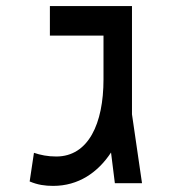

<svg xmlns="http://www.w3.org/2000/svg" viewBox="-20 -606 626 635"><path d="M155.8 8.8C239.7 8.8 303.7 -35.6 347.2 -101.6L359.9 0H449.7L416.5 -228V-585.9H145V-488.3H322.3V-343.3C322.3 -197.3 272.5 -88.4 166 -88.4C137.7 -88.4 113.8 -93.3 92.3 -100.6L78.1 -5.9C104.5 5.4 128.9 8.8 155.8 8.8Z"/></svg>

Font: CaskaydiaCove Nerd Font
Style: Regular
Weight: 400
Designer: Aaron Bell
Foundry: Saja Typeworks
Version: Version 2111.1;Nerd Fonts 2.3.3